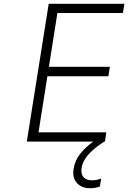

<svg xmlns="http://www.w3.org/2000/svg" viewBox="-20 -750 679 1017"><path d="M122 0 238 -730H639L631 -681H284L239 -396H562L554 -346H231L184 -49H543L536 0ZM458 247Q413 247 388 220Q368 199 368 165Q368 155 370 144Q377 98 408 60.5Q439 23 487 -9L516 -28L532 0L503 20Q464 48 440.5 78Q417 108 412 140Q411 148 411 154Q411 176 423 189Q438 205 467 205Q490 205 516 196L509 238Q486 247 458 247Z"/></svg>

Font: Sora ExtraLight
Style: Italic
Weight: 200
Designer: Jonathan Barnbrook, Juli√°n Moncada
Version: Version 1.000